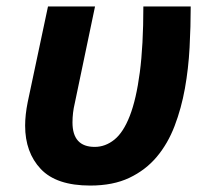

<svg xmlns="http://www.w3.org/2000/svg" viewBox="-20 -566 656 596"><path d="M58 -176Q58 -209 66 -249L129 -546H275L212 -245Q205 -216 205 -186Q205 -110 274 -110Q307 -110 335 -132.5Q363 -155 383 -206.5Q403 -258 414 -341.5Q425 -425 425 -546H572Q572 -484 568.5 -418.5Q565 -353 554 -291.5Q543 -230 522 -175Q501 -120 466.5 -79Q432 -38 381.5 -14Q331 10 260 10Q155 10 106.5 -41.5Q58 -93 58 -176Z"/></svg>

Font: BC Sans
Style: Bold Italic
Weight: 700
Italic angle: -12°
Designer: Monotype Design Team
Province of B.C.
Foundry: Monotype Imaging Inc.
Version: Version 2.000;GOOG;noto-source:20170915:90ef993387c0